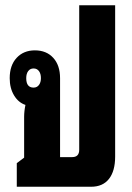

<svg xmlns="http://www.w3.org/2000/svg" viewBox="-20 -712 503 732"><path d="M44 0V-90L72 -111V-266Q72 -288 77 -312Q50 -321 33.5 -348.5Q17 -376 17 -414Q17 -463 43.5 -491.5Q70 -520 113 -520Q157 -520 183 -491.5Q209 -463 209 -414V-113H255Q282 -113 282 -141V-692H419V-115Q419 -60 395.5 -30Q372 0 327 0ZM108 -378Q121 -378 128.5 -388Q136 -398 136 -414Q136 -431 128.5 -441Q121 -451 108 -451Q95 -451 87.5 -441Q80 -431 80 -414Q80 -378 108 -378Z"/></svg>

Font: Noto Sans Thai Looped UI Condensed ExtraBold
Style: Regular
Weight: 800
Width: 3
Designer: Cadson Demak Team
Foundry: Cadson Demak Co., Ltd.
Version: Version 1.000